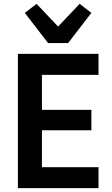

<svg xmlns="http://www.w3.org/2000/svg" viewBox="-20 -978 584 998"><path d="M73 0V-698H492V-589H198V-407H455V-301H198V-109H492V0ZM230 -754 109 -911 170 -958 282 -840 394 -958 455 -911 334 -754Z"/></svg>

Font: IBM Plex Sans Condensed SemiBold
Style: Regular
Weight: 600
Width: 3
Designer: Mike Abbink, Paul van der Laan, Pieter van Rosmalen
Foundry: Bold Monday
Version: Version 1.3